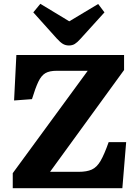

<svg xmlns="http://www.w3.org/2000/svg" viewBox="-20 -989 728 1009"><path d="M47 0V-79L441 -617H278Q240 -617 218.5 -604.5Q197 -592 181.5 -559.5Q166 -527 148 -468L54 -461L66 -700H632V-621L243 -86H393Q436 -86 462.5 -98Q489 -110 508.5 -143.5Q528 -177 551 -242H643L623 0ZM342 -750Q325 -750 311 -758Q297 -766 278 -787L155 -924L192 -969L344 -877L496 -968L529 -924L403 -785Q386 -766 373 -758Q360 -750 342 -750Z"/></svg>

Font: Literata 12pt
Style: Bold
Weight: 700
Designer: Latin by Veronika Burian and Jose Scaglione. Greek by Irene Vlachou. Cyrillic by Vera Evstafieva.
Foundry: TypeTogether
Version: Version 3.002